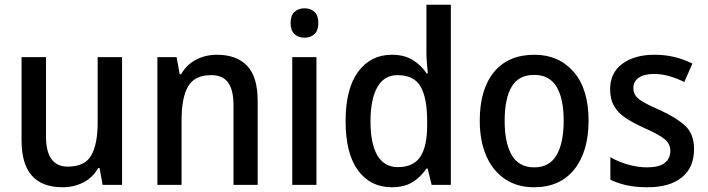

<svg xmlns="http://www.w3.org/2000/svg" viewBox="-20 -780 2987 810"><path d="M495 -539V0H413L400 -71H394Q371 -30 331 -10Q291 10 244 10Q71 10 71 -187V-539H174V-205Q174 -77 266 -77Q338 -77 365 -124.5Q392 -172 392 -263V-539Z M895 -549Q978 -549 1022.5 -502.5Q1067 -456 1067 -355V0H965V-338Q965 -400 942.5 -431.5Q920 -463 871 -463Q801 -463 773.5 -415.5Q746 -368 746 -273V0H644V-539H725L738 -467H744Q767 -507 807 -528Q847 -549 895 -549Z M1265 -745Q1290 -745 1306.5 -730Q1323 -715 1323 -683Q1323 -651 1306.5 -636Q1290 -621 1265 -621Q1239 -621 1222.5 -636Q1206 -651 1206 -683Q1206 -715 1222.5 -730Q1239 -745 1265 -745ZM1315 -539V0H1213V-539Z M1633 10Q1543 10 1490.5 -61Q1438 -132 1438 -269Q1438 -406 1491 -477.5Q1544 -549 1633 -549Q1685 -549 1721 -527Q1757 -505 1780 -470H1785Q1783 -488 1781 -513Q1779 -538 1779 -555V-760H1882V0H1801L1784 -69H1779Q1756 -34 1721 -12Q1686 10 1633 10ZM1658 -75Q1724 -75 1753 -118.5Q1782 -162 1782 -250V-271Q1782 -366 1754.5 -414.5Q1727 -463 1657 -463Q1600 -463 1571.5 -411.5Q1543 -360 1543 -268Q1543 -174 1572 -124.5Q1601 -75 1658 -75Z M2463 -271Q2463 -141 2403 -65.5Q2343 10 2232 10Q2163 10 2111.5 -24Q2060 -58 2032 -121Q2004 -184 2004 -271Q2004 -403 2064 -476Q2124 -549 2235 -549Q2337 -549 2400 -477Q2463 -405 2463 -271ZM2109 -270Q2109 -177 2139 -125.5Q2169 -74 2234 -74Q2298 -74 2328 -125.5Q2358 -177 2358 -271Q2358 -364 2328 -414Q2298 -464 2233 -464Q2168 -464 2138.5 -414Q2109 -364 2109 -270Z M2908 -151Q2908 -73 2856.5 -31.5Q2805 10 2712 10Q2662 10 2623.5 1.5Q2585 -7 2555 -22V-117Q2585 -99 2627 -86.5Q2669 -74 2710 -74Q2760 -74 2784 -92.5Q2808 -111 2808 -144Q2808 -172 2785 -192Q2762 -212 2696 -241Q2652 -261 2620 -282Q2588 -303 2571 -332Q2554 -361 2554 -404Q2554 -473 2605.5 -511Q2657 -549 2741 -549Q2786 -549 2825 -539.5Q2864 -530 2901 -512L2867 -434Q2837 -449 2804.5 -458.5Q2772 -468 2739 -468Q2697 -468 2674.5 -452Q2652 -436 2652 -409Q2652 -389 2662.5 -375Q2673 -361 2698 -347Q2723 -333 2767 -314Q2833 -284 2870.5 -249.5Q2908 -215 2908 -151Z"/></svg>

Font: Noto Sans Georgian SemiCondensed Medium
Style: Regular
Weight: 500
Width: 4
Designer: Monotype Design Team, Akaki Razmadze
Foundry: Google LLC
Version: Version 2.005; ttfautohint (v1.8.4.7-5d5b)